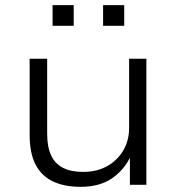

<svg xmlns="http://www.w3.org/2000/svg" viewBox="-20 -717 686 745"><path d="M293 8Q231 8 186.5 -12.5Q142 -33 118.5 -77.5Q95 -122 95 -194V-489H163V-198Q163 -148 178 -115Q193 -82 224 -66Q255 -50 302 -50Q356 -50 396 -72.5Q436 -95 458.5 -133.5Q481 -172 481 -221V-489H548V0H484V-115H489Q463 -58 414.5 -25Q366 8 293 8ZM380 -617V-697H462V-617ZM184 -617V-697H266V-617Z"/></svg>

Font: Nunito Sans 10pt SemiExpanded Light
Style: Regular
Weight: 300
Width: 6
Designer: Vernon Adams
Foundry: Vernon Adams
Version: Version 3.101;gftools[0.9.27]